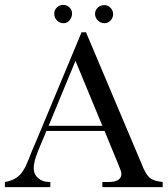

<svg xmlns="http://www.w3.org/2000/svg" viewBox="-20 -766 686 786"><path d="M239 -746Q254 -746 264.5 -735.5Q275 -725 275 -711Q275 -695 265 -683Q255 -671 240 -671Q224 -671 213 -682.5Q202 -694 202 -710Q202 -725 213 -735.5Q224 -746 239 -746ZM407 -745Q422 -745 432.5 -734Q443 -723 443 -708Q443 -693 432.5 -682Q422 -671 408 -671Q392 -671 380.5 -682.5Q369 -694 369 -709Q369 -724 380 -734.5Q391 -745 407 -745ZM170 -230 135 -146Q118 -104 118 -78Q118 -53 136 -37Q154 -21 182 -21H186V0H0V-21Q49 -29 72 -63Q77 -71 82 -79.5Q87 -88 90 -97Q93 -104 98 -115.5Q103 -127 110 -146Q116 -159 133 -200L314 -634H332L561 -92Q576 -53 593 -38Q608 -25 646 -21V0H399V-21H425Q477 -21 477 -55Q477 -63 466 -89L408 -230ZM289 -517 179 -251H399Z"/></svg>

Font: New Athena Unicode
Style: Regular
Weight: 400
Designer: J. Rusten 1997; rev. by R. Hancock 2001, 2002, rev. by D. Mastronarde 2002-2021
Foundry: GreekKeys New Athena Unicode
Version: Version 5.008